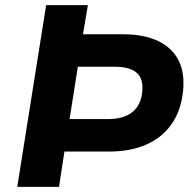

<svg xmlns="http://www.w3.org/2000/svg" viewBox="-20 -725 752 745"><path d="M47 0 159 -705H321L302 -592H458Q538 -592 593 -566Q648 -540 673 -490.5Q698 -441 690 -369Q682 -295 645.5 -243Q609 -191 547.5 -164Q486 -137 404 -137H230L209 0ZM250 -263H400Q460 -263 493.5 -290Q527 -317 532 -369Q537 -419 510.5 -442.5Q484 -466 425 -466H282Z"/></svg>

Font: Nunito Sans 8pt ExtraBold
Style: Italic
Weight: 800
Italic angle: -9°
Version: Version 3.101;gftools[0.9.27]